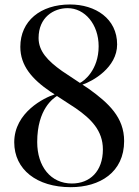

<svg xmlns="http://www.w3.org/2000/svg" viewBox="-20 -808 604 836"><path d="M288 7C415 7 520.5 -58 520.5 -194C520.5 -297 453 -359 367 -421L339 -439.5C384 -454.5 490 -514 490 -614.5C490 -727 395.5 -788.5 285 -788.5C156 -788.5 68.5 -716.5 68.5 -604C68.5 -522.5 119 -463.5 200 -408.5L218 -397C173.5 -383 42 -319 42 -188.5C42 -70 140 7 288 7ZM142 -189.5C142 -334 213 -380.5 228 -390L310 -336.5C375.5 -291 428 -240 428 -157.5C428 -61.5 371 -9 293 -9C200.5 -9 142 -83.5 142 -189.5ZM148 -642.5C148 -732.5 213.5 -772.5 274.5 -772.5C349 -772.5 409.5 -702.5 409.5 -606.5C409.5 -503.5 345.5 -454.5 328 -447L250.5 -498.5C187 -543.5 148 -585.5 148 -642.5Z"/></svg>

Font: Beautique Display Thin
Style: Bold
Weight: 500
Designer: Nhat-Quang Ngo
Version: Version 1.100;Glyphs 3.2.3 (3260)